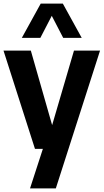

<svg xmlns="http://www.w3.org/2000/svg" viewBox="-20 -828 577 1068"><path d="M174.5 0 -0.5 -546.5H151.5L270 -132L391.5 -546.5H536.5L290.5 220H147L218.5 0ZM101.5 -617.5 206.5 -808H329.5L434.5 -617.5H331.5L268 -740L204.5 -617.5Z"/></svg>

Font: Encode Sans Semi Condensed
Style: Bold
Weight: 700
Width: 4
Designer: Multiple Designers
Foundry: Impallari Type
Version: Version 3.000; ttfautohint (v1.8.3) -l 8 -r 50 -G 200 -x 14 